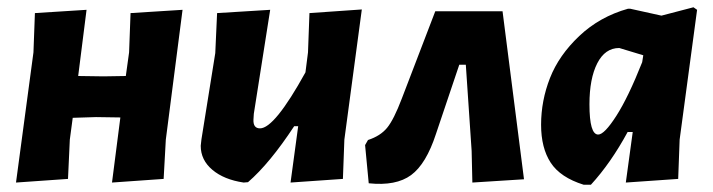

<svg xmlns="http://www.w3.org/2000/svg" viewBox="-20 -498 1961 528"><path d="M218 -471 195 -289 265 -288 326 -289 335 -354 339 -462 482 -471 436 -114 430 -6 288 4 311 -175 244 -176 180 -174 172 -114 167 -6 24 4 72 -354 76 -462Z M723 -471 678 -185 677 -169Q676 -145 695 -145Q735 -145 820 -299L827 -354L831 -462L975 -472L927 -114L923 -6L779 4L800 -151H789Q722 -49 662 3L650 4Q596 -4 564 -31Q532 -58 532 -97L534 -115L572 -352L577 -462Z M1177 -467H1362L1421 -5L1279 4L1277 -83L1261 -320H1243L1179 -130Q1152 -47 1110.5 -16.5Q1069 14 994 6L984 -99L992 -113Q1026 -124 1044.5 -146.5Q1063 -169 1085 -227Z M1707 -474H1713L1799 -455L1887 -478L1897 -471L1849 -114L1845 -6L1701 4L1720 -135H1706Q1660 -50 1605 10H1585Q1521 -10 1494.5 -50.5Q1468 -91 1468 -155Q1468 -221 1492.5 -283.5Q1517 -346 1573 -399Q1629 -452 1707 -474ZM1601 -211Q1601 -128 1625 -128Q1642 -128 1675 -179.5Q1708 -231 1746 -327L1749 -346L1683 -366Q1644 -366 1622.5 -324Q1601 -282 1601 -211Z"/></svg>

Font: Alegreya Sans SC ExtraBold
Style: Italic
Weight: 800
Italic angle: -7°
Designer: Juan Pablo del Peral
Foundry: Huerta Tipografica
Version: Version 2.007